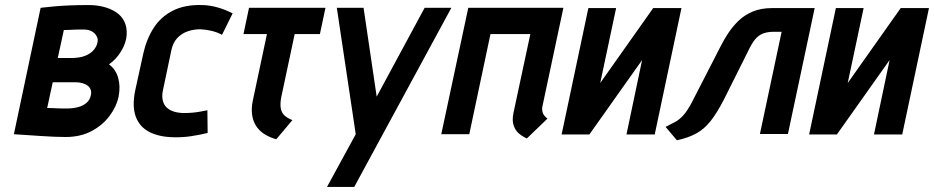

<svg xmlns="http://www.w3.org/2000/svg" viewBox="-20 -532 3702 761"><path d="M412 -277Q441 -297 460.5 -329.5Q480 -362 482 -393Q484 -425 472.5 -447.5Q461 -470 439.5 -484Q418 -498 390 -505Q362 -512 332 -512Q289 -512 254 -510.5Q219 -509 193.5 -506.5Q168 -504 154.5 -502.5Q141 -501 141 -501L35 0Q35 0 50 1Q65 2 89 3.5Q113 5 141 7Q169 9 195 10Q221 11 240 11Q300 11 344 -13Q388 -37 415 -73.5Q442 -110 450 -149Q458 -189 448.5 -223Q439 -257 412 -277ZM314 -415Q325 -415 335.5 -411.5Q346 -408 353.5 -401Q361 -394 365 -384.5Q369 -375 366 -362Q363 -348 351.5 -334Q340 -320 318 -311Q296 -302 260 -302H209L233 -413Q243 -413 253.5 -413.5Q264 -414 274.5 -414.5Q285 -415 295 -415Q305 -415 314 -415ZM245 -102Q238 -102 229 -102Q220 -102 210 -102.5Q200 -103 189 -103.5Q178 -104 167 -104L189 -206H279Q294 -206 306.5 -202.5Q319 -199 327.5 -192.5Q336 -186 339.5 -176Q343 -166 340 -154Q336 -135 322 -123.5Q308 -112 288 -107Q268 -102 245 -102Z M860 -394 902 -479Q875 -493 844.5 -502Q814 -511 782 -512Q713 -514 665.5 -490Q618 -466 589.5 -422Q561 -378 548 -320L516 -174Q503 -111 518 -70Q533 -29 572 -9Q611 11 668 12Q702 13 736 8Q770 3 803 -5L802 -95Q802 -95 794 -93.5Q786 -92 773 -89.5Q760 -87 743.5 -85.5Q727 -84 711 -84Q688 -84 670 -89.5Q652 -95 640.5 -106Q629 -117 625 -134.5Q621 -152 626 -175L659 -332Q665 -362 682 -380.5Q699 -399 723 -407.5Q747 -416 774 -416Q797 -415 819.5 -409.5Q842 -404 860 -394Z M1095 -148 1148 -397H1248L1270 -501H967L945 -397H1038L982 -133Q976 -104 979 -79Q982 -54 994 -34.5Q1006 -15 1026.5 -1.5Q1047 12 1075 20L1139 -56Q1118 -64 1106.5 -75.5Q1095 -87 1092.5 -105Q1090 -123 1095 -148Z M1276 209H1384L1769 -501H1663L1473 -149L1421 -501H1315L1390 0Z M2129 -106 2213 -501H1836L1729 0H1840L1924 -397H2082L2015 -84Q2009 -54 2016 -34.5Q2023 -15 2035.5 -4Q2048 7 2058.5 12Q2069 17 2068 17L2150 -62Q2139 -70 2133.5 -80Q2128 -90 2129 -106Z M2422 -500H2312L2206 1H2316L2525 -294L2463 1H2575L2681 -500H2569L2359 -203Z M3041 -500Q2996 -500 2963 -486Q2930 -472 2906.5 -449Q2883 -426 2866 -400Q2849 -374 2837 -350L2722 -126Q2704 -92 2688.5 -75Q2673 -58 2656.5 -49Q2640 -40 2618 -29L2663 24Q2709 14 2740.5 -3.5Q2772 -21 2797.5 -53.5Q2823 -86 2851 -141L2953 -345Q2966 -370 2979.5 -383Q2993 -396 3009.5 -401Q3026 -406 3047 -406H3078L2992 -1H3103L3209 -500Z M3403 -500H3293L3187 1H3297L3506 -294L3444 1H3556L3662 -500H3550L3340 -203Z"/></svg>

Font: Advent Pro
Style: Bold Italic
Weight: 700
Italic angle: -12°
Designer: VivaRado, Andreas Kalpakidis
Foundry: VivaRado, Andreas Kalpakidis
Version: Version 3.000